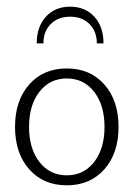

<svg xmlns="http://www.w3.org/2000/svg" viewBox="-20 -550 400 575"><path d="M110 -420H90Q90 -470 117.5 -500Q145 -530 190 -530Q235 -530 262.5 -500Q290 -470 290 -420H270Q270 -456 248 -478Q226 -500 190 -500Q154 -500 132 -478Q110 -456 110 -420ZM67.5 -43Q25 -91 25 -170Q25 -249 67.5 -297Q110 -345 180 -345Q250 -345 292.5 -297Q335 -249 335 -170Q335 -91 292.5 -43Q250 5 180 5Q110 5 67.5 -43ZM98 -275Q67 -235 67 -170Q67 -105 98 -65Q129 -25 180 -25Q231 -25 262 -65Q293 -105 293 -170Q293 -235 262 -275Q231 -315 180 -315Q129 -315 98 -275Z"/></svg>

Font: Glametrix
Style: Light
Weight: 300
Designer: gluk
Foundry: gluk
Version: Version 0.40